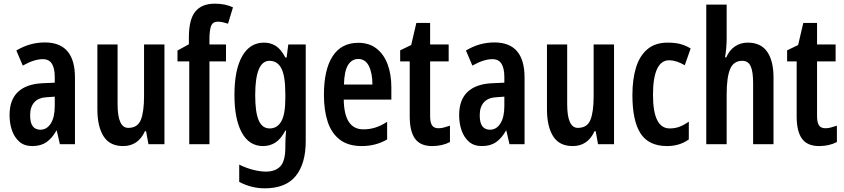

<svg xmlns="http://www.w3.org/2000/svg" viewBox="-20 -878 4593 1045"><path d="M224 -647Q388 -647 388 -456V-93H306L289 -167H287Q263 -125 232.5 -104Q202 -83 156 -83Q112 -83 85 -107Q58 -131 45 -169Q32 -207 32 -251Q32 -335 78 -378Q124 -421 211 -425L278 -428V-459Q278 -506 262.5 -531Q247 -556 213 -556Q166 -556 104 -521L69 -603Q141 -647 224 -647ZM237 -349Q190 -347 167 -321.5Q144 -296 144 -251Q144 -209 158.5 -190.5Q173 -172 200 -172Q235 -172 256.5 -206Q278 -240 278 -300V-352Z M875 -636V-93H788L775 -164H769Q732 -83 650 -83Q577 -83 543.5 -136.5Q510 -190 510 -282V-636H620V-311Q620 -182 678 -182Q729 -182 746.5 -225.5Q764 -269 764 -354V-636Z M1210 -544H1120V-93H1010V-544H946V-603L1008 -637V-674Q1008 -772 1043 -815Q1078 -858 1149 -858Q1178 -858 1202.5 -853Q1227 -848 1248 -838L1221 -749Q1206 -754 1192.5 -757Q1179 -760 1164 -760Q1139 -760 1130 -739.5Q1121 -719 1120 -673V-636H1210Z M1417 -646Q1452 -646 1480.5 -628.5Q1509 -611 1533 -565H1540L1549 -636H1644V-110Q1644 13 1589.5 80Q1535 147 1421 147Q1348 147 1282 112V18Q1323 38 1360.5 47Q1398 56 1427 56Q1479 56 1506 27Q1533 -2 1533 -76V-86Q1533 -126 1537 -167H1533Q1508 -120 1478 -101.5Q1448 -83 1412 -83Q1336 -83 1296 -156.5Q1256 -230 1256 -361Q1256 -498 1298 -572Q1340 -646 1417 -646ZM1447 -547Q1369 -547 1369 -360Q1369 -267 1388 -223Q1407 -179 1448 -179Q1489 -179 1511 -217.5Q1533 -256 1533 -343V-367Q1533 -464 1511.5 -505.5Q1490 -547 1447 -547Z M1930 -645Q1989 -645 2029 -614Q2069 -583 2089.5 -528.5Q2110 -474 2110 -403V-336H1851Q1853 -174 1958 -174Q1991 -174 2022 -183.5Q2053 -193 2087 -215V-119Q2056 -101 2021.5 -92Q1987 -83 1949 -83Q1875 -83 1829.5 -118Q1784 -153 1763.5 -215.5Q1743 -278 1743 -361Q1743 -499 1790.5 -572Q1838 -645 1930 -645ZM1930 -557Q1895 -557 1874.5 -524.5Q1854 -492 1852 -418H2007Q2007 -479 1988 -518Q1969 -557 1930 -557Z M2367 -180Q2381 -180 2396 -184Q2411 -188 2429 -194V-105Q2387 -83 2332 -83Q2268 -83 2239 -123Q2210 -163 2210 -244V-544H2158V-604L2218 -633L2246 -753H2321V-636H2422V-544H2321V-246Q2321 -213 2331 -196.5Q2341 -180 2367 -180Z M2671 -647Q2835 -647 2835 -456V-93H2753L2736 -167H2734Q2710 -125 2679.5 -104Q2649 -83 2603 -83Q2559 -83 2532 -107Q2505 -131 2492 -169Q2479 -207 2479 -251Q2479 -335 2525 -378Q2571 -421 2658 -425L2725 -428V-459Q2725 -506 2709.5 -531Q2694 -556 2660 -556Q2613 -556 2551 -521L2516 -603Q2588 -647 2671 -647ZM2684 -349Q2637 -347 2614 -321.5Q2591 -296 2591 -251Q2591 -209 2605.5 -190.5Q2620 -172 2647 -172Q2682 -172 2703.5 -206Q2725 -240 2725 -300V-352Z M3322 -636V-93H3235L3222 -164H3216Q3179 -83 3097 -83Q3024 -83 2990.5 -136.5Q2957 -190 2957 -282V-636H3067V-311Q3067 -182 3125 -182Q3176 -182 3193.5 -225.5Q3211 -269 3211 -354V-636Z M3611 -83Q3511 -83 3466.5 -151.5Q3422 -220 3422 -361Q3422 -446 3441.5 -510Q3461 -574 3503.5 -610Q3546 -646 3614 -646Q3657 -646 3686 -637.5Q3715 -629 3739 -614L3707 -523Q3660 -550 3622 -550Q3578 -550 3556 -502Q3534 -454 3534 -362Q3534 -179 3625 -179Q3654 -179 3678 -188Q3702 -197 3729 -216V-119Q3702 -100 3672.5 -91.5Q3643 -83 3611 -83Z M3935 -666Q3935 -642 3932.5 -614.5Q3930 -587 3926 -566H3933Q3949 -604 3979.5 -625Q4010 -646 4050 -646Q4121 -646 4155.5 -596.5Q4190 -547 4190 -456V-93H4079V-426Q4079 -489 4065.5 -518Q4052 -547 4020 -547Q3973 -547 3954 -502.5Q3935 -458 3935 -363V-93H3824V-853H3935Z M4473 -180Q4487 -180 4502 -184Q4517 -188 4535 -194V-105Q4493 -83 4438 -83Q4374 -83 4345 -123Q4316 -163 4316 -244V-544H4264V-604L4324 -633L4352 -753H4427V-636H4528V-544H4427V-246Q4427 -213 4437 -196.5Q4447 -180 4473 -180Z"/></svg>

Font: Noto Sans Kannada UI ExtraCondensed SemiBold
Style: Regular
Weight: 600
Width: 2
Designer: Jelle Bosma - Monotype Design Team
Foundry: Monotype Imaging Inc.
Version: Version 2.005; ttfautohint (v1.8.4.7-5d5b)